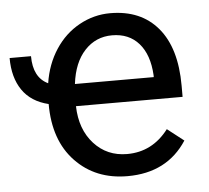

<svg xmlns="http://www.w3.org/2000/svg" viewBox="-61 -585 698 642"><g transform="rotate(-5 287.5 -264.0)"><path d="M342.3 9.8Q234.9 9.8 167.5 -60.8Q100.1 -131.3 100.1 -253.4Q41.5 -267.6 12.5 -310.1Q-16.6 -352.5 -16.6 -418H55.2Q55.2 -346.2 104.5 -322.8Q114.3 -386.2 146.5 -435.3Q178.7 -484.4 227.5 -511.2Q276.4 -538.1 331.1 -538.1Q434.1 -538.1 491.2 -470.2Q548.3 -402.3 548.3 -275.9V-238.3H190.4Q192.4 -160.2 236.1 -112.1Q279.8 -64 347.2 -64Q432.1 -64 486.3 -135.3L541.5 -92.3Q475.1 9.8 342.3 9.8ZM331.1 -463.9Q276.4 -463.9 239.3 -424.1Q202.1 -384.3 193.4 -312.5H458V-319.3Q454.1 -388.2 420.9 -426Q387.7 -463.9 331.1 -463.9Z"/></g></svg>

Font: Roboto-o
Style: o-Regular
Weight: 400
Designer: Google
Version: Version 2.134; 2016; ttfautohint (v1.6)